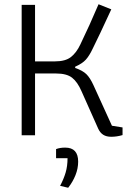

<svg xmlns="http://www.w3.org/2000/svg" viewBox="-20 -637 629 904"><path d="M442 -32 364 -207Q345 -251 319.5 -271Q294 -291 244 -291H145V0H82V-614H145V-348H239Q288 -348 314 -368.5Q340 -389 358 -427Q402 -518 444 -617L504 -593Q446 -467 417 -409Q401 -375 384.5 -356.5Q368 -338 334 -323V-317Q369 -305 386.5 -288Q404 -271 420 -236L507 -45L557 -37V-1Q530 7 504 7Q481 7 466 -2.5Q451 -12 442 -32ZM263 238Q280 206 289 175.5Q298 145 298 108H244V65Q262 58 287 58Q348 58 348 124Q348 156 335.5 187.5Q323 219 301 247Z"/></svg>

Font: Athiti
Style: Regular
Weight: 400
Designer: CadsonDemak Team
Foundry: CadsonDemak
Version: Version 1.033